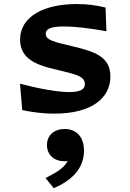

<svg xmlns="http://www.w3.org/2000/svg" viewBox="-20 -566 660 975"><path d="M370 -545.5C207.5 -545.5 82 -485 82 -364.5C82 -280 145.5 -243.5 231 -221C339.5 -192.5 411 -187 411 -139.5C411 -128.5 407 -120 401 -114.5C392 -107 375 -98.5 332 -98.5C269 -98.5 170 -117.5 81.5 -141L93 -7C135.5 2 190 11 256 11C451.5 11 540.5 -72 540.5 -177.5C540.5 -278 462 -303.5 350.5 -330.5C253 -353.5 212.5 -362.5 212.5 -393.5C212.5 -403.5 215 -410 222 -415.5C231 -423 251.5 -431.5 302.5 -431.5C366 -431.5 429 -423 520.5 -407.5L516 -527.5C473.5 -538.5 426 -545.5 370 -545.5ZM211 338 253 389.5C330.5 357 406.5 298.5 406.5 200C406.5 124 363.5 89 308 89C256.5 89 218.5 120 218.5 170.5C218.5 222 257 253 307.5 253C313 253 318.5 252.5 323.5 252C304 290 258.5 314 211 338Z"/></svg>

Font: Monaspace Argon
Style: Bold
Weight: 700
Designer: Riley Cran & the Lettermatic Team
Foundry: Lettermatic
Version: Version 1.000 (Monaspace Argon)